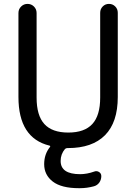

<svg xmlns="http://www.w3.org/2000/svg" viewBox="-20 -775 696 991"><path d="M328.1 -10.7Q320.3 -10.7 315.4 -5.9Q293 20.5 293 55.7Q293 124 393.6 124Q428.7 124 466.8 110.4Q479.5 105.5 491.2 112.8Q502.9 120.1 502.9 133.8Q502.9 152.3 492.7 167Q482.4 181.6 464.8 186.5Q428.7 196.3 392.6 196.3H387.7Q296.9 196.3 252.4 162.1Q208 127.9 208 72.3Q208 21.5 237.3 -15.6Q242.2 -21.5 235.4 -23.4Q75.2 -62.5 75.2 -274.4V-708Q75.2 -727.5 88.9 -741.2Q102.5 -754.9 122.1 -754.9Q141.6 -754.9 155.3 -741.2Q168.9 -727.5 168.9 -708V-271.5Q168.9 -178.7 209 -134.8Q249 -90.8 332.5 -90.8Q416 -90.8 456.5 -134.8Q497.1 -178.7 497.1 -271.5V-709Q497.1 -728.5 510.3 -741.7Q523.4 -754.9 542.5 -754.9Q561.5 -754.9 574.7 -741.7Q587.9 -728.5 587.9 -709V-274.4Q587.9 -143.6 522 -77.1Q456.1 -10.7 331.1 -10.7Z"/></svg>

Font: Gen Jyuu Gothic P Regular
Style: Regular
Weight: 400
Designer: [Source Han Sans]
Ryoko NISHIZUKA  (kana & ideographs); Paul D. Hunt (Latin, Greek & Cyrillic); Wenlong ZHANG  (bopomofo
Version: Version 1.002.20150607